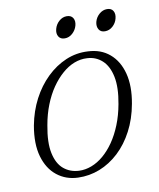

<svg xmlns="http://www.w3.org/2000/svg" viewBox="-72 -647 591 714"><g transform="rotate(-10 223.5 -290.5)"><path d="M283 -448Q331.5 -446 364.2 -418.2Q397 -390.5 409.8 -341.8Q422.5 -293 410.5 -227.5Q400.5 -172 377.2 -127.8Q354 -83.5 320.8 -52.5Q287.5 -21.5 248 -6Q208.5 9.5 166 8Q120.5 6.5 87 -20Q53.5 -46.5 39.5 -95Q25.5 -143.5 37.5 -211.5Q47.5 -264.5 70.5 -308.5Q93.5 -352.5 126.8 -384.8Q160 -417 199.8 -433.8Q239.5 -450.5 283 -448ZM174 -16.5Q197.5 -15.5 221.2 -24.5Q245 -33.5 266.8 -52Q288.5 -70.5 307 -97.2Q325.5 -124 339.5 -158.8Q353.5 -193.5 361 -235Q372.5 -296.5 364 -337.8Q355.5 -379 332 -400.5Q308.5 -422 275.5 -423.5Q251 -425 227 -415.8Q203 -406.5 181 -387.2Q159 -368 140.2 -340.8Q121.5 -313.5 107.8 -278.8Q94 -244 87 -203.5Q75 -140 83.8 -99Q92.5 -58 116.5 -38Q140.5 -18 174 -16.5ZM207.5 -510.5Q191 -510.5 184 -522.2Q177 -534 181.5 -550.5Q186 -567.5 199 -579Q212 -590.5 228 -590.5Q244.5 -590.5 251.5 -579Q258.5 -567.5 254 -550.5Q249.5 -534 236.5 -522.2Q223.5 -510.5 207.5 -510.5ZM359 -510.5Q343 -510.5 336 -522.2Q329 -534 333 -550.5Q337.5 -567.5 350.8 -579Q364 -590.5 380 -590.5Q396.5 -590.5 403.2 -579Q410 -567.5 405.5 -550.5Q401.5 -534 388.5 -522.2Q375.5 -510.5 359 -510.5Z"/></g></svg>

Font: Fraunces 72pt Soft Wonky ExtraLight
Style: Italic
Weight: 250
Italic angle: -16°
Version: Version 1.000;[b76b70a41]